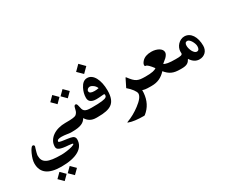

<svg xmlns="http://www.w3.org/2000/svg" viewBox="-147 -1334 2939 2406"><g transform="rotate(-30 1322.5 -131.0)"><path d="M434.6 396.5 367.7 462.9 300.8 396.5 367.7 330.1ZM285.6 396.5 219.2 462.9 152.3 396.5 219.2 330.1ZM588.9 -24.9Q580.1 -24.9 565.9 -26.9Q551.8 -28.8 534.7 -31.5Q517.6 -34.2 498.5 -36.1Q479.5 -38.1 460.4 -38.1Q446.8 -38.1 434.8 -36.6Q422.9 -35.2 414.1 -31.5Q405.3 -27.8 400.1 -21.5Q395 -15.1 395 -5.9Q395 -0.5 405.8 3.4Q416.5 7.3 433.8 10.3Q451.2 13.2 472.4 16.1Q493.7 19 514.6 22Q535.6 24.9 554.2 28.6Q572.8 32.2 585 37.6Q600.6 44.9 608.6 57.6Q616.7 70.3 616.7 86.4Q616.7 135.3 594 172.4Q571.3 209.5 528.1 234.9Q484.9 260.3 421.4 273.4Q357.9 286.6 275.4 286.6Q0 286.6 0 84.5Q0 29.8 35.6 -48.8Q52.7 -86.4 67.6 -105Q82.5 -123.5 89.4 -123.5Q115.2 -123.5 115.2 -101.1Q115.2 -101.6 113 -94.5Q110.8 -87.4 107.4 -76.7Q104 -65.9 100.1 -52.2Q96.2 -38.6 92.5 -25.1Q88.9 -11.7 86.7 0.2Q84.5 12.2 84.5 20Q84.5 58.1 98.4 84.2Q112.3 110.4 143.8 126.7Q175.3 143.1 226.1 150.1Q276.9 157.2 351.6 157.2Q366.7 157.2 386.7 155.5Q406.7 153.8 428.2 150.9Q449.7 147.9 470.7 143.8Q491.7 139.6 508.3 134.5Q524.9 129.4 535.2 123.8Q545.4 118.2 545.4 112.3Q545.4 103 488.8 99.1Q441.4 96.2 409.9 90.6Q378.4 85 359.9 76.7Q341.3 68.4 333.7 56.6Q326.2 44.9 326.2 29.3Q326.2 -16.6 347.9 -52.7Q369.6 -88.9 406 -114Q442.4 -139.2 489.7 -151.9Q537.1 -164.6 588.9 -164.6H603.5Q607.4 -164.6 610.1 -158.7Q612.8 -152.8 614.7 -143.1Q616.7 -133.3 617.7 -120.6Q618.7 -107.9 618.7 -95.2Q618.7 -81.5 617.7 -69.1Q616.7 -56.6 614.7 -46.6Q612.8 -36.6 610.1 -30.8Q607.4 -24.9 603.5 -24.9Z M556.6 -482.9 623 -549.3 689.5 -482.9 623 -416ZM705.1 -482.9 771.5 -549.3 838.4 -482.9 771.5 -416ZM960 -24.9Q907.2 -24.9 871.3 -46.4Q835.4 -67.9 814.9 -105Q802.7 -85 786.6 -69.8Q770.5 -54.7 746.3 -44.7Q722.2 -34.7 688.7 -29.8Q655.3 -24.9 608.4 -24.9H593.8Q589.8 -24.9 587.2 -30.8Q584.5 -36.6 582.8 -46.6Q581.1 -56.6 579.8 -69.1Q578.6 -81.5 578.6 -95.2Q578.6 -107.9 579.8 -120.6Q581.1 -133.3 582.8 -143.1Q584.5 -152.8 587.2 -158.7Q589.8 -164.6 593.8 -164.6H598.6Q633.3 -164.6 657.5 -165.5Q681.6 -166.5 698.2 -168.7Q714.8 -170.9 725.3 -173.6Q735.8 -176.3 742.7 -180.2Q749.5 -184.1 753.9 -189Q758.3 -193.8 763.2 -199.7Q779.3 -218.8 788.1 -265.6Q794.9 -301.3 814.9 -301.3Q825.2 -301.3 831.1 -292.5Q836.9 -283.7 840.8 -265.6Q846.2 -236.3 852.3 -217Q858.4 -197.8 871.6 -186.3Q884.8 -174.8 907.7 -169.7Q930.7 -164.6 969.7 -164.6H974.6Q978.5 -164.6 981.2 -158.7Q983.9 -152.8 985.6 -143.1Q987.3 -133.3 988.5 -120.6Q989.7 -107.9 989.7 -95.2Q989.7 -81.5 988.5 -69.1Q987.3 -56.6 985.6 -46.6Q983.9 -36.6 981.2 -30.8Q978.5 -24.9 974.6 -24.9Z M1252.4 -252Q1252.4 -113.8 1180.7 -65.9Q1165 -55.2 1146 -47.6Q1127 -40 1102.8 -34.9Q1078.6 -29.8 1048.3 -27.3Q1018.1 -24.9 980 -24.9H965.3Q961.4 -24.9 958.7 -30.8Q956.1 -36.6 954.1 -46.6Q952.1 -56.6 951.2 -69.3Q950.2 -82 950.2 -95.2Q950.2 -108.4 951.2 -120.8Q952.1 -133.3 954.1 -143.1Q956.1 -152.8 958.7 -158.7Q961.4 -164.6 965.3 -164.6H970.2Q1022.5 -164.6 1059.6 -166Q1096.7 -167.5 1122.1 -170.7Q1147.5 -173.8 1162.6 -178.5Q1177.7 -183.1 1185.5 -189.5Q1193.4 -195.8 1195.8 -203.6Q1198.2 -211.4 1198.2 -220.7Q1198.2 -233.4 1182.1 -233.4Q1178.2 -233.4 1176.8 -232.9Q1141.6 -229.5 1117.4 -228Q1093.3 -226.6 1079.1 -226.6Q970.7 -226.6 970.7 -306.6Q970.7 -372.6 1003.9 -437.5Q1043.9 -515.6 1106.4 -515.6Q1139.6 -515.6 1166.5 -496.3Q1193.4 -477.1 1212.4 -442.1Q1231.4 -407.2 1241.9 -358.6Q1252.4 -310.1 1252.4 -252ZM1169.4 -333.5Q1163.6 -348.6 1153.6 -361.8Q1143.6 -375 1131.3 -384.5Q1119.1 -394 1106 -399.7Q1092.8 -405.3 1080.6 -405.3Q1071.8 -405.3 1063.7 -402.1Q1055.7 -398.9 1049.3 -393.3Q1043 -387.7 1039.3 -380.6Q1035.6 -373.5 1035.6 -365.2Q1035.6 -327.1 1109.4 -327.1Q1140.6 -327.1 1169.4 -333.5ZM1174.3 -650.4 1101.1 -577.6 1026.9 -650.4 1101.1 -724.6Z M1741.2 -24.9Q1717.3 -24.9 1699.7 -25.9Q1682.1 -26.9 1669.4 -28.6Q1656.7 -30.3 1647.5 -33Q1638.2 -35.6 1630.4 -39.1Q1630.4 126.5 1530.3 223.6Q1500.5 252.9 1491.7 252.9Q1348.1 252.9 1274.9 225.1Q1267.1 222.2 1267.1 219.7Q1267.1 216.8 1273.4 214.8Q1323.2 196.3 1370.4 170.2Q1417.5 144 1464.8 108.4Q1567.9 30.8 1567.9 -25.4Q1567.9 -37.1 1560.3 -52.7Q1552.7 -68.4 1539.6 -86.4Q1526.4 -104.5 1508.3 -123.3Q1490.2 -142.1 1468.8 -160.2L1525.9 -275.4Q1528.8 -280.8 1531.7 -280.8Q1535.6 -280.8 1538.1 -275.4Q1565.4 -238.8 1586.9 -216.8Q1608.4 -194.8 1631.3 -183.3Q1654.3 -171.9 1682.4 -168.2Q1710.4 -164.6 1751 -164.6H1755.9Q1759.8 -164.6 1762.7 -158.4Q1765.6 -152.3 1767.3 -142.6Q1769 -132.8 1770 -120.4Q1771 -107.9 1771 -95.2Q1771 -82 1770 -69.3Q1769 -56.6 1767.3 -46.6Q1765.6 -36.6 1762.7 -30.8Q1759.8 -24.9 1755.9 -24.9Z M2176.8 -24.9Q2137.7 -24.9 2108.2 -29.8Q2078.6 -34.7 2054.7 -45.7Q2030.8 -56.6 2009.5 -74.2Q1988.3 -91.8 1966.8 -117.7Q1924.8 -71.3 1875 -48.1Q1825.2 -24.9 1761.2 -24.9H1746.6Q1742.7 -24.9 1740 -30.8Q1737.3 -36.6 1735.6 -46.6Q1733.9 -56.6 1732.7 -69.1Q1731.4 -81.5 1731.4 -95.2Q1731.4 -107.9 1732.7 -120.6Q1733.9 -133.3 1735.6 -143.1Q1737.3 -152.8 1740 -158.7Q1742.7 -164.6 1746.6 -164.6H1751.5Q1786.6 -164.6 1812.5 -166.5Q1838.4 -168.5 1857.2 -172.1Q1876 -175.8 1889.2 -181.2Q1902.3 -186.5 1911.6 -193.8Q1846.7 -279.8 1821.8 -279.8Q1806.2 -279.8 1806.2 -296.9Q1806.2 -320.8 1832.5 -349.6Q1876.5 -398.4 1967.3 -398.4Q1997.1 -398.4 2024.2 -391.6Q2051.3 -384.8 2071.8 -372.8Q2092.3 -360.8 2104.5 -344.2Q2116.7 -327.6 2116.7 -307.1Q2116.7 -276.4 2080.6 -240.2Q2068.8 -228.5 2022 -191.4Q2038.1 -178.7 2077.1 -171.6Q2116.2 -164.6 2187 -164.6H2191.9Q2195.8 -164.6 2198.5 -158.7Q2201.2 -152.8 2202.9 -143.1Q2204.6 -133.3 2205.6 -120.6Q2206.5 -107.9 2206.5 -95.2Q2206.5 -81.5 2205.6 -69.1Q2204.6 -56.6 2202.9 -46.6Q2201.2 -36.6 2198.5 -30.8Q2195.8 -24.9 2191.9 -24.9Z M2570.8 -139.2Q2570.8 -111.3 2562 -88.1Q2553.2 -64.9 2536.9 -48.3Q2520.5 -31.7 2497.6 -22.2Q2474.6 -12.7 2446.8 -12.7Q2372.1 -12.7 2322.3 -91.3Q2313 -74.7 2303 -62.3Q2293 -49.8 2278.6 -41.5Q2264.2 -33.2 2244.4 -29.1Q2224.6 -24.9 2196.8 -24.9H2182.1Q2178.2 -24.9 2175.5 -30.8Q2172.9 -36.6 2171.1 -46.6Q2169.4 -56.6 2168.2 -69.1Q2167 -81.5 2167 -95.2Q2167 -107.9 2168.2 -120.6Q2169.4 -133.3 2171.1 -143.1Q2172.9 -152.8 2175.5 -158.7Q2178.2 -164.6 2182.1 -164.6H2187Q2214.8 -164.6 2233.9 -165.5Q2252.9 -166.5 2264.4 -169.9Q2275.9 -173.3 2281.2 -179.2Q2286.6 -185.1 2286.6 -194.8Q2286.6 -199.2 2286.1 -204.3Q2285.6 -209.5 2285.6 -214.4Q2285.6 -242.2 2296.4 -267.8Q2307.1 -293.5 2325.9 -313.5Q2344.7 -333.5 2369.6 -345.7Q2394.5 -357.9 2421.4 -357.9Q2456.1 -357.9 2483.9 -341.6Q2511.7 -325.2 2531 -295.9Q2550.3 -266.6 2560.5 -226.6Q2570.8 -186.5 2570.8 -139.2ZM2504.4 -170.4Q2504.4 -187.5 2497.1 -208.5Q2489.7 -229.5 2478.8 -247.8Q2467.8 -266.1 2453.6 -278.6Q2439.5 -291 2425.8 -291Q2388.7 -291 2388.7 -241.2Q2388.7 -220.7 2395.3 -198Q2401.9 -175.3 2412.4 -156.5Q2422.9 -137.7 2436.8 -125.5Q2450.7 -113.3 2464.8 -113.3Q2504.4 -113.3 2504.4 -170.4Z"/></g></svg>

Font: XB Kayhan
Style: Bold
Weight: 700
Designer: Behnam
Foundry: Irmug
Version: Version 7.300 2009